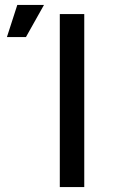

<svg xmlns="http://www.w3.org/2000/svg" viewBox="-20 -757 466 777"><path d="M222 0V-700H321V0ZM8 -607 50 -737H158L85 -607Z"/></svg>

Font: Montserrat Z Med
Style: Regular
Weight: 500
Designer: Julieta Ulanovsky
Foundry: Julieta Ulanovsky
Version: Version 8.000